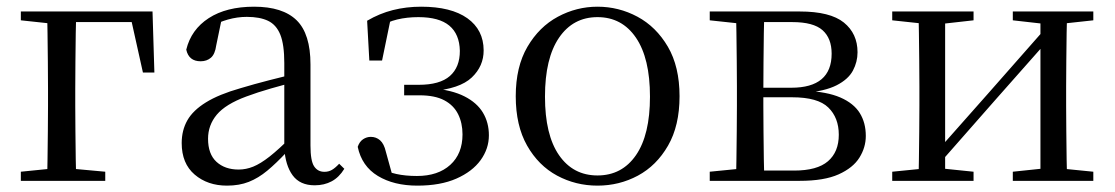

<svg xmlns="http://www.w3.org/2000/svg" viewBox="-20 -551 3396 585"><path d="M123.1 0Q124.3 -24.4 124.8 -65.3Q125.3 -106.3 125.8 -150.3Q126.3 -194.3 126.3 -228.5V-280Q126.3 -317.7 125.8 -363.2Q125.3 -408.7 124.8 -450.2Q124.3 -491.8 123.1 -516H212.3Q211.3 -491.8 210.8 -450.2Q210.3 -408.7 209.8 -363.2Q209.3 -317.7 209.3 -280V-228.5Q209.3 -194.3 209.8 -150.3Q210.3 -106.3 210.8 -65.3Q211.3 -24.4 212.3 0ZM167 -483.7V-516H444.7L450.4 -329.9H415.5L375.3 -510.7L407.3 -483.7ZM43.5 0V-27.8L150.9 -38.6H182.9L300.7 -27.8V0ZM43.5 -489.1V-516H167V-477.4H152.7Z M671.7 14.6Q612.5 14.6 573.1 -19.1Q533.6 -52.8 533.6 -115.1Q533.6 -153.9 550.8 -184.3Q567.9 -214.6 607.4 -239Q646.9 -263.5 712.9 -282.3Q754.8 -294.9 800.8 -306.7Q846.8 -318.5 886.8 -327.7V-303.3Q846.8 -293.3 805.7 -281.5Q764.6 -269.7 730.6 -257Q667.3 -233.6 640.6 -201.7Q613.9 -169.7 613.9 -128.2Q613.9 -81.6 639.5 -58Q665.2 -34.4 707.1 -34.4Q729.6 -34.4 751.6 -43.3Q773.6 -52.2 801.7 -74.2Q829.7 -96.3 867.8 -134.4L876.5 -87.1H852.9Q821.7 -53.7 794.5 -31.1Q767.2 -8.4 738.1 3.1Q709 14.6 671.7 14.6ZM938.8 13.6Q894.1 13.6 871.8 -16.6Q849.5 -46.7 846.2 -99.7V-103.3V-359Q846.2 -415 834.1 -445.3Q821.9 -475.6 796.7 -487.6Q771.6 -499.6 732 -499.6Q703.3 -499.6 674.1 -491.4Q644.9 -483.2 611.7 -464.7L655.2 -491.9L638.8 -412.7Q635.2 -386 622.7 -375.2Q610.1 -364.3 591.4 -364.3Q555.2 -364.3 547.5 -399.7Q562.4 -461 616.1 -495.8Q669.8 -530.6 754.2 -530.6Q841.5 -530.6 883.8 -489.2Q926 -447.8 926 -354.6V-107.7Q926 -60.8 937.1 -44.2Q948.1 -27.5 968.4 -27.5Q981 -27.5 991 -33.2Q1001 -38.8 1013.4 -52.1L1029.1 -36.7Q1013.2 -10.7 990.6 1.4Q968 13.6 938.8 13.6Z M1251.6 14.6Q1180.2 14.6 1131.3 -14.9Q1082.4 -44.5 1069.9 -103.6Q1075.2 -119.3 1086.2 -126.7Q1097.2 -134 1109.8 -134Q1126.1 -134 1138.1 -123.5Q1150.1 -112.9 1155.6 -88.9L1178.1 -7.5L1129.8 -42.1Q1159.9 -26.9 1187.6 -20.9Q1215.3 -14.8 1250.3 -14.8Q1314.6 -14.8 1351.9 -48.7Q1389.2 -82.5 1389.2 -141.5Q1389.2 -176.1 1375.8 -203.1Q1362.4 -230.1 1333.9 -245.3Q1305.3 -260.6 1258 -260.6H1211.4V-292.6H1255.6Q1320.2 -292.6 1350.7 -319.4Q1381.3 -346.3 1381.1 -396.1Q1380.1 -446.9 1349 -472.9Q1317.9 -498.8 1254.8 -498.8Q1220.2 -498.8 1190.4 -491.7Q1160.6 -484.6 1131 -466.1L1171 -497.1L1144.1 -366.5H1105.3L1098.6 -487.8Q1136.3 -510 1177.2 -520.3Q1218.1 -530.6 1263 -530.6Q1354.5 -530.6 1404 -495.4Q1453.4 -460.1 1453.6 -397.7Q1453.9 -349.6 1417.4 -314.9Q1380.9 -280.3 1294.8 -273.2L1296.6 -282Q1357 -276.8 1395.1 -257.4Q1433.2 -238.1 1451.4 -207.8Q1469.6 -177.5 1469.6 -138.7Q1469.6 -98 1444.4 -63.1Q1419.1 -28.2 1370.5 -6.8Q1322 14.6 1251.6 14.6Z M1800.5 14.6Q1734.2 14.6 1677.4 -15.9Q1620.6 -46.5 1586 -107.4Q1551.4 -168.3 1551.4 -257.8Q1551.4 -347.6 1587.1 -408.5Q1622.7 -469.3 1679.7 -500Q1736.7 -530.6 1800.5 -530.6Q1865.2 -530.6 1922.2 -500.1Q1979.2 -469.5 2014.9 -408.7Q2050.5 -347.8 2050.5 -257.8Q2050.5 -168 2015.4 -107.2Q1980.3 -46.3 1923.5 -15.8Q1866.7 14.6 1800.5 14.6ZM1800.5 -16.4Q1875 -16.4 1917.7 -78.2Q1960.4 -140.1 1960.4 -256.6Q1960.4 -373.4 1917.7 -436.1Q1875 -498.8 1800.5 -498.8Q1726.1 -498.8 1683.3 -436.1Q1640.5 -373.4 1640.5 -256.6Q1640.5 -140.1 1683.3 -78.2Q1726.1 -16.4 1800.5 -16.4Z M2142.5 0V-27.8L2251.7 -38.6L2265.2 -31.3H2399.6Q2469.8 -31.3 2502.7 -59.7Q2535.7 -88.1 2535.7 -140.4Q2535.7 -192.3 2503.8 -223.4Q2472 -254.6 2393.6 -254.6H2265.2V-283.7H2391Q2513.9 -283.7 2513.9 -387.5Q2513.9 -434.3 2486.2 -459Q2458.4 -483.7 2394 -483.7H2265.2L2251.7 -477.4L2142.5 -489.1V-516H2416.6Q2509.5 -516 2551.2 -482.3Q2592.8 -448.6 2592.8 -391.7Q2592.8 -362.3 2578.7 -335.8Q2564.5 -309.3 2529.1 -291.2Q2493.7 -273.1 2429.5 -267.5L2432.1 -274.5Q2499.6 -271.7 2540.4 -254Q2581.1 -236.3 2599.6 -206.6Q2618 -177 2618 -136.9Q2618 -101.9 2598.6 -70.8Q2579.2 -39.6 2535.2 -19.8Q2491.2 0 2416.6 0ZM2222.1 0Q2223.3 -24.4 2223.8 -65.3Q2224.3 -106.3 2224.8 -150.3Q2225.3 -194.3 2225.3 -228.5V-288.3Q2225.3 -321.7 2224.8 -365.7Q2224.3 -409.7 2223.8 -450.7Q2223.3 -491.8 2222.1 -516H2308.8Q2307.8 -491.8 2307.3 -450.2Q2306.8 -408.7 2306.3 -361.2Q2305.8 -313.7 2305.8 -272V-228.5Q2305.8 -194.3 2306.3 -150.3Q2306.8 -106.3 2307.3 -65.3Q2307.8 -24.4 2308.8 0Z M2698.5 0V-27.8L2806.7 -38.6H2841.3L2946.3 -27.8V0ZM3065.9 0V-27.8L3168.6 -38.6H3203L3311.2 -27.8V0ZM2778.1 0Q2779.3 -24.4 2779.8 -65.3Q2780.3 -106.3 2780.8 -150.3Q2781.3 -194.3 2781.3 -228.5V-288.3Q2781.3 -321.7 2780.8 -365.7Q2780.3 -409.7 2779.8 -450.7Q2779.3 -491.8 2778.1 -516H2859.7V0ZM2837.1 -46.9 2801.9 -65.8H2813.3L2990.2 -265.6L3171 -470.9L3204.7 -451H3193.4L3015.1 -249.4ZM3150.1 0V-516H3231.4Q3230.4 -491.8 3229.9 -450.7Q3229.4 -409.7 3228.9 -365.7Q3228.4 -321.7 3228.4 -288.3V-228.5Q3228.4 -194.3 3228.9 -150.3Q3229.4 -106.3 3229.9 -65.3Q3230.4 -24.4 3231.4 0ZM2698.5 -489.1V-516H2946.3V-489.1L2842.1 -477.4H2807.7ZM3065.9 -489.1V-516H3311.2V-489.1L3203.8 -477.4H3169.4Z"/></svg>

Font: Source Han Serif JP VF
Style: Regular
Weight: 250
Designer: Ryoko NISHIZUKA 西塚涼子 (kana & ideographs); Frank Grießhammer (Latin, Greek & Cyrillic); Wenlong ZHANG 张文龙 (bopomofo); San
Foundry: Adobe
Version: Version 2.001;hotconv 1.1.0;makeotfexe 2.6.0